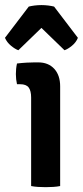

<svg xmlns="http://www.w3.org/2000/svg" viewBox="-36 -750 334 774"><path d="M206.5 0Q194 2.5 178.8 3.5Q163.5 4.5 148 4.5Q132.5 4.5 117.2 3.5Q102 2.5 89.5 0V-357Q89.5 -383.5 79.8 -397Q70 -410.5 45 -410.5H32.5Q28 -430 28 -451.5Q28 -461.5 29 -472.2Q30 -483 32.5 -494Q53 -496.5 71.8 -497.5Q90.5 -498.5 103 -498.5H118Q159 -498.5 182.8 -472.5Q206.5 -446.5 206.5 -402ZM182 -723.5 278 -597.5Q270.5 -579 254 -565.5Q237.5 -552 224 -547.5L131 -637.5L38 -547.5Q25 -552 8.5 -565.5Q-8 -579 -16 -597.5L80 -723.5Q90 -726 103.5 -727.8Q117 -729.5 131 -729.5Q145 -729.5 158.5 -727.8Q172 -726 182 -723.5Z"/></svg>

Font: Signika Medium
Style: Regular
Weight: 500
Designer: Anna Giedry
Foundry: Anna Giedry
Version: Version 2.000